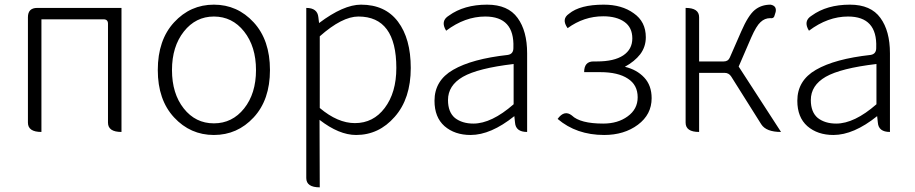

<svg xmlns="http://www.w3.org/2000/svg" viewBox="-20 -567 3930 825"><path d="M158 0Q100 0 100 -40V-493Q100 -533 140 -533H502V0Q444 0 444 -40V-465Q444 -484 425 -484H158V0Z M658 -266Q658 -395 728 -471Q798 -547 899 -547Q1000 -547 1070 -471Q1140 -395 1140 -266Q1140 -138 1070 -62.5Q1000 13 899 13Q798 13 728 -62.5Q658 -138 658 -266ZM899 -496Q821 -496 770 -431.5Q719 -367 719 -266Q719 -165 769.5 -101Q820 -37 899 -37Q978 -37 1029 -101Q1080 -165 1080 -266Q1080 -367 1029 -431.5Q978 -496 899 -496Z M1354 238Q1296 238 1296 198V-533Q1344 -533 1348 -493L1351 -468Q1456 -547 1531 -547Q1635 -547 1690 -474Q1745 -401 1745 -275Q1745 -143 1676 -65Q1608 13 1510 13Q1437 13 1353 -52L1354 238ZM1505 -38Q1584 -38 1633 -103Q1683 -169 1683 -275Q1683 -496 1520 -496Q1450 -496 1354 -411V-103Q1431 -38 1505 -38Z M2002 13Q1934 13 1890 -25Q1847 -63 1847 -134Q1847 -221 1927 -267Q2008 -314 2162 -331Q2187 -335 2186 -363Q2191 -496 2065 -496Q1978 -496 1897 -435Q1871 -477 1909 -500Q1974 -547 2073 -547Q2163 -547 2204 -490Q2245 -434 2245 -338V0Q2196 0 2193 -40L2190 -68Q2089 13 2002 13ZM2014 -36Q2092 -36 2187 -119V-292Q2034 -274 1969 -237Q1905 -200 1905 -137Q1905 -85 1935 -60Q1966 -36 2014 -36Z M2576 13Q2457 13 2376 -56Q2405 -96 2437 -71Q2473 -36 2572 -36Q2635 -36 2677 -67Q2720 -98 2720 -149Q2720 -202 2678 -229Q2636 -257 2559 -257H2490Q2490 -303 2530 -303H2545Q2619 -303 2658 -329Q2697 -355 2697 -402Q2697 -449 2663 -473Q2629 -497 2572 -497Q2489 -497 2419 -446Q2391 -485 2425 -508Q2472 -547 2574 -547Q2652 -547 2703 -510Q2755 -474 2755 -407Q2755 -366 2731 -334Q2707 -303 2665 -280Q2716 -268 2748 -234Q2780 -200 2780 -145Q2780 -75 2721 -31Q2662 13 2576 13Z M2984 0Q2926 0 2926 -40V-533Q2984 -533 2984 -493V-303H3090Q3109 -303 3116 -320L3165 -432Q3195 -501 3223 -524Q3251 -547 3291 -547Q3318 -542 3313 -516L3309 -503Q3306 -486 3289 -489Q3266 -489 3248 -472Q3230 -456 3208 -406L3154 -281L3336 0Q3272 0 3251 -33L3122 -238Q3112 -254 3093 -254H2984V0Z M3561 13Q3493 13 3449 -25Q3406 -63 3406 -134Q3406 -221 3486 -267Q3567 -314 3721 -331Q3746 -335 3745 -363Q3750 -496 3624 -496Q3537 -496 3456 -435Q3430 -477 3468 -500Q3533 -547 3632 -547Q3722 -547 3763 -490Q3804 -434 3804 -338V0Q3755 0 3752 -40L3749 -68Q3648 13 3561 13ZM3573 -36Q3651 -36 3746 -119V-292Q3593 -274 3528 -237Q3464 -200 3464 -137Q3464 -85 3494 -60Q3525 -36 3573 -36Z"/></svg>

Font: Swei Half Moon CJK SC
Style: Light
Weight: 300
Version: Version 2.071